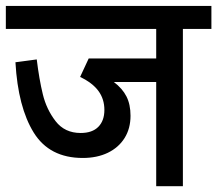

<svg xmlns="http://www.w3.org/2000/svg" viewBox="-29 -644 751 664"><path d="M702.1 -543.9H603.5V0H511.2V-360.4H364.7Q394.5 -337.9 408.4 -310.3Q422.4 -282.7 422.4 -243.7Q422.4 -199.7 401.9 -166.7Q381.3 -133.8 344 -115.7Q306.6 -97.7 257.3 -97.7Q142.1 -97.7 87.6 -185.5Q33.2 -273.4 24.4 -428.7L98.1 -438.5Q106.4 -370.1 119.1 -317.9Q131.8 -265.6 163.3 -224.9Q194.8 -184.1 250 -184.1Q290 -184.1 311 -205.3Q332 -226.6 332 -263.7Q332 -301.3 311.5 -329.3Q291 -357.4 248 -377.9L277.8 -441.9H511.2V-543.9H-8.8V-623.5H702.1Z"/></svg>

Font: Varta SemiBold
Style: Regular
Weight: 600
Designer: Joana Correia, Viktoriya Grabowska, Eben Sorkin
Foundry: Sorkin Type
Version: Version 1.003; ttfautohint (v1.3) -l 8 -r 24 -G 200 -x 12 -H